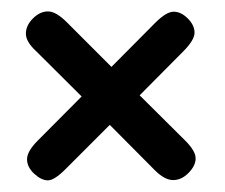

<svg xmlns="http://www.w3.org/2000/svg" viewBox="-20 -470 390 333"><path d="M301.8 -225.6Q319.3 -208 319.3 -195.3Q319.3 -182.6 307.1 -170.2Q294.9 -157.7 280.3 -157.7Q265.6 -157.7 248.5 -174.8L170.4 -253.4L93.3 -176.3Q74.2 -157.2 63 -157.2Q51.8 -157.2 39.3 -168.7Q26.9 -180.2 26.9 -193.8Q26.9 -207.5 45.4 -226.1L121.6 -302.7L43 -380.9Q24.9 -397.5 24.9 -411.6Q24.9 -425.8 37.1 -438Q49.3 -450.2 63.2 -450.2Q77.1 -450.2 95.7 -431.6L173.3 -354L249.5 -430.7Q268.6 -449.7 281.2 -449.7Q293.9 -449.7 305.7 -438Q317.4 -426.3 317.4 -413.3Q317.4 -400.4 297.4 -380.4L222.2 -304.7Z"/></svg>

Font: Corben
Style: Regular
Weight: 400
Designer: vernon adams
Foundry: vernon adams
Version: Version 1.101